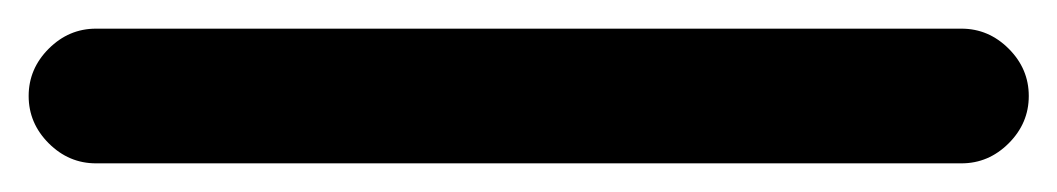

<svg xmlns="http://www.w3.org/2000/svg" viewBox="-44 46 738 134"><path d="M23 160Q4 160 -10 146Q-24 132 -24 113Q-24 94 -10 80Q4 66 23 66H627Q646 66 660 80Q674 94 674 113Q674 132 660 146Q646 160 627 160Z"/></svg>

Font: Quicksand
Style: Bold
Weight: 700
Designer: Andrew Paglinawan
Foundry: Andrew Paglinawan
Version: 1.002